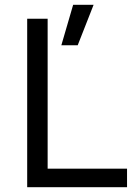

<svg xmlns="http://www.w3.org/2000/svg" viewBox="-20 -778 560 798"><path d="M93 0H508V-77H178V-700H93ZM235 -590H303L369 -758H284Z"/></svg>

Font: HB Figtree Prototype
Style: Regular
Weight: 400
Designer: Alfredo Marco Pradil
Foundry: Hanken Design Co.®
Version: Version 1.002;Glyphs 3.2 (3228)